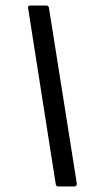

<svg xmlns="http://www.w3.org/2000/svg" viewBox="-20 -675 335 695"><path d="M191 0Q184 0 182 -7L82 -644Q79 -655 90 -655H147Q155 -655 157 -648L258 -11Q259 0 248 0Z"/></svg>

Font: Sofia Sans Condensed Medium
Style: Italic
Weight: 500
Italic angle: -9°
Designer: Botio Nikoltchev, Ani Petrova
Foundry: lettersoup
Version: Version 4.101; ttfautohint (v1.8.4.7-5d5b)